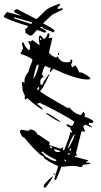

<svg xmlns="http://www.w3.org/2000/svg" viewBox="-82 -921 536 1015"><path d="M215.8 -69.3 214.8 -76.2Q148.4 -108.4 145.5 -120.1L135.7 -116.2Q152.3 -104.5 154.3 -96.7Q194.3 -69.3 211.9 -69.3ZM260.7 -68.4 267.6 -70.3Q265.6 -77.1 259.8 -77.1H257.8ZM284.2 -102.5 287.1 -111.3 274.4 -108.4Q278.3 -102.5 282.2 -102.5ZM287.1 -124Q293 -126 293 -131.8V-137.7Q286.1 -134.8 286.1 -129.9ZM225.6 -117.2 238.3 -119.1Q235.4 -125 209 -131.8L203.1 -130.9Q208 -117.2 225.6 -117.2ZM192.4 -137.7 190.4 -148.4 179.7 -144.5Q183.6 -137.7 188.5 -137.7ZM276.4 -137.7 280.3 -138.7Q309.6 -188.5 312.5 -208L311.5 -211.9Q293.9 -192.4 276.4 -137.7ZM113.3 -443.4 118.2 -446.3Q125 -447.3 125 -455.1Q125 -460 124 -461.9Q117.2 -460.9 113.3 -443.4ZM95.7 -502Q122.1 -556.6 122.1 -576.2L121.1 -579.1L113.3 -578.1Q95.7 -526.4 95.7 -507.8ZM130.9 -709 136.7 -710 133.8 -719.7 128.9 -718.8ZM208 31.2 206.1 21.5 225.6 -43Q180.7 -61.5 149.4 -86.9L147.5 -96.7L142.6 -95.7Q108.4 -117.2 45.9 -194.3Q33.2 -194.3 23.4 -223.6Q23.4 -233.4 31.2 -235.4Q61.5 -229.5 69.3 -229.5L77.1 -237.3Q108.4 -232.4 114.3 -211.9Q118.2 -211.9 178.7 -169.9L180.7 -166L177.7 -154.3L239.3 -134.8Q248 -142.6 252.9 -142.6L250 -131.8L251 -127H256.8Q289.1 -207 289.1 -220.7L288.1 -222.7L299.8 -219.7L298.8 -225.6Q291 -234.4 288.1 -248H284.2Q278.3 -248 270.5 -257.8L269.5 -262.7L273.4 -264.6L296.9 -254.9Q303.7 -256.8 310.5 -278.3Q256.8 -315.4 128.9 -377L115.2 -374L117.2 -369.1Q140.6 -351.6 141.6 -348.1Q142.6 -344.7 144.5 -339.8Q102.5 -364.3 62.5 -402.3Q53.7 -394.5 49.8 -393.6Q48.8 -399.4 48.8 -406.2L49.8 -414.1L38.1 -441.4L33.2 -485.4L37.1 -487.3L48.8 -484.4L46.9 -493.2Q46.9 -517.6 69.3 -542Q69.3 -551.8 89.8 -602.5Q86.9 -616.2 26.4 -636.7L40 -666L33.2 -694.3L43 -696.3Q47.9 -677.7 67.4 -657.2L76.2 -659.2L77.1 -679.7L66.4 -702.1L69.3 -704.1Q76.2 -704.1 77.1 -700.2L89.8 -709L127.9 -681.6Q123 -709 123 -716.8Q123 -731.4 129.9 -734.4Q148.4 -720.7 149.4 -712.9Q168.9 -728.5 168.9 -742.2L177.7 -745.1L179.7 -735.4L174.8 -718.8L187.5 -721.7Q194.3 -721.7 194.3 -718.8L176.8 -642.6Q190.4 -624 214.8 -616.2L222.7 -624Q236.3 -591.8 268.6 -591.8Q279.3 -591.8 291 -593.8L289.1 -604.5L296.9 -606.4L300.8 -596.7L293.9 -579.1L298.8 -564.5L302.7 -566.4Q310.5 -573.2 315.4 -575.2Q331.1 -559.6 335 -539.1H338.9Q356.4 -539.1 392.6 -511.7L395.5 -502.9Q386.7 -501 377 -501Q323.2 -501 199.2 -557.6L182.6 -537.1L181.6 -542L186.5 -563.5L184.6 -562.5Q175.8 -562.5 158.2 -572.3Q148.4 -567.4 139.6 -527.3Q147.5 -518.6 148.4 -513.7Q130.9 -507.8 130.9 -490.2L131.8 -474.6L141.6 -471.7Q143.6 -485.4 178.7 -531.2L179.7 -527.3Q139.6 -441.4 128.9 -439.5Q131.8 -431.6 279.3 -347.7V-350.6Q279.3 -352.5 283.2 -353.5Q313.5 -317.4 347.7 -312.5Q347.7 -319.3 359.4 -330.1Q366.2 -322.3 367.2 -317.4Q365.2 -310.5 365.2 -306.6L366.2 -302.7Q382.8 -300.8 411.1 -282.2Q411.1 -271.5 404.3 -270.5Q397.5 -272.5 389.6 -272.5L386.7 -260.7Q395.5 -260.7 404.3 -250L405.3 -246.1L371.1 -261.7Q367.2 -261.7 357.4 -253.9L368.2 -226.6L362.3 -225.6L348.6 -226.6L320.3 -113.3L324.2 -98.6L313.5 -96.7L315.4 -91.8L385.7 -73.2Q377.9 -65.4 373 -65.4V-60.5L383.8 -61.5Q393.6 -61.5 395.5 -54.7L355.5 -49.8L356.4 -47.9Q356.4 -41 343.8 -37.1Q324.2 -43.9 296.9 -43.9Q291 -43.9 242.2 -39.1Q216.8 28.3 213.9 29.3Q210.9 30.3 208 31.2ZM156.2 73.2 148.4 64.5Q148.4 50.8 197.3 9.8Q197.3 22.5 156.2 73.2ZM201.2 2 199.2 -2 210 -3.9 210.9 0ZM240.2 -277.3H236.3Q223.6 -277.3 163.1 -319.3L162.1 -324.2Q171.9 -324.2 240.2 -277.3ZM225.6 -629.9 223.6 -639.6 228.5 -640.6 230.5 -630.9ZM76.2 -732.4 53.7 -746.1 50.8 -765.6Q64.5 -774.4 64.5 -782.2V-784.2Q-22.5 -809.6 -60.5 -830.1L-61.5 -835.9Q-47.9 -857.4 -43.9 -857.4Q28.3 -836.9 32.2 -836.9Q-6.8 -855.5 -7.8 -860.4Q-7.8 -869.1 7.8 -873L109.4 -820.3Q115.2 -821.3 159.2 -866.2Q175.8 -881.8 232.4 -901.4L236.3 -896.5L219.7 -877Q227.5 -877 227.5 -872.1Q232.4 -875 235.8 -876Q239.3 -877 241.2 -877Q252 -877 252 -873Q252 -871.1 195.3 -843.8L148.4 -800.8V-795.9Q206.1 -766.6 207 -756.8Q198.2 -749 196.3 -749Q195.3 -754.9 148.4 -769.5Q146.5 -779.3 135.7 -779.3L127 -778.3L162.1 -757.8V-752.9Q162.1 -749 151.4 -749Q118.2 -762.7 113.3 -762.7Q89.8 -734.4 84 -733.4ZM84 -793.9 86.9 -800.8V-802.7L-2.9 -829.1H-6.8V-823.2Z"/></svg>

Font: Blackcraft
Style: Regular
Weight: 400
Designer: GGBotNet
Foundry: GGBotNet
Version: 1.00